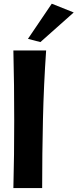

<svg xmlns="http://www.w3.org/2000/svg" viewBox="-20 -1003 410 1016"><path d="M224.1 -735.8Q211.4 -552.2 207.3 -370.4Q203.1 -188.5 203.1 -7.8H50.8Q53.2 -97.7 54.2 -186Q55.2 -274.4 55.2 -363.8Q55.2 -457.5 54.2 -549.8Q53.2 -642.1 50.8 -735.8ZM370.1 -937 193.8 -780.3 127.9 -797.4 253.9 -983.4Z"/></svg>

Font: Galindo
Style: Regular
Weight: 400
Version: Version 1.000